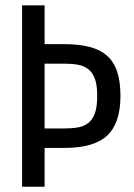

<svg xmlns="http://www.w3.org/2000/svg" viewBox="-20 -707 506 727"><path d="M63.7 -686.7V0H148.9V-686.7ZM119.3 -220.6V-146.9H224.6Q336.1 -146.9 386.1 -193.9Q436.1 -241 436.1 -344Q436.1 -397.6 423.9 -434.9Q411.7 -472.3 385.6 -495.6Q359.6 -518.9 318.9 -529.4Q278.1 -540 220.9 -540H115V-466H222.6Q251.9 -466 275.1 -461.9Q298.3 -457.7 314.5 -444.9Q330.7 -432 339.4 -408.3Q348.1 -384.6 348.1 -344.4Q348.1 -302.7 339.3 -278.1Q330.4 -253.4 313.7 -240.8Q297 -228.1 274.1 -224.4Q251.3 -220.6 222.3 -220.6Z"/></svg>

Font: Secuela Black
Style: Regular
Weight: 900
Designer: Fernando Haro
Foundry: deFharo
Version: Version 1.704